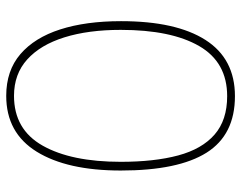

<svg xmlns="http://www.w3.org/2000/svg" viewBox="-99 -666 775 617"><g transform="rotate(90 288.5 -357.5)"><path d="M288 10Q207 10 154 -35.5Q101 -81 74.5 -163.5Q48 -246 48 -359Q48 -536 108.5 -630.5Q169 -725 289 -725Q413 -725 470.5 -634Q528 -543 528 -358Q528 -186 467.5 -88Q407 10 288 10ZM288 -15Q396 -15 448 -107Q500 -199 500 -358Q500 -466 479.5 -542.5Q459 -619 412.5 -659.5Q366 -700 289 -700Q180 -700 128 -610Q76 -520 76 -358Q76 -254 100 -177Q124 -100 171 -57.5Q218 -15 288 -15Z"/></g></svg>

Font: Noto Serif Condensed Thin
Style: Regular
Weight: 100
Width: 3
Designer: Monotype Design Team
Foundry: Monotype Imaging Inc.
Version: Version 2.013; ttfautohint (v1.8.4.7-5d5b)